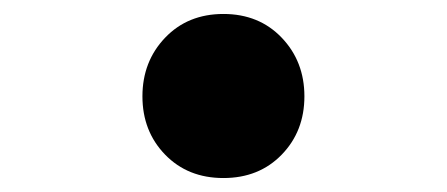

<svg xmlns="http://www.w3.org/2000/svg" viewBox="-20 -243 640 275"><path d="M383.5 -21.5Q351 12 300 12Q249 12 216.5 -21.5Q184 -55 184 -105Q184 -155 216.5 -189Q249 -223 300 -223Q351 -223 383.5 -189Q416 -155 416 -105Q416 -55 383.5 -21.5Z"/></svg>

Font: TypoPRO Source Code Pro
Style: Bold
Weight: 700
Monospace: yes
Designer: Paul D. Hunt, Teo Tuominen
Foundry: Adobe Systems Incorporated
Version: Version 2.010;PS 1.0;hotconv 1.0.84;makeotf.lib2.5.63406